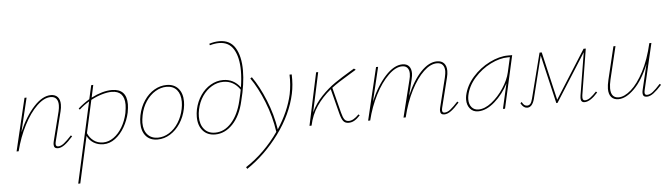

<svg xmlns="http://www.w3.org/2000/svg" viewBox="-56 -952 5180 1481"><g transform="rotate(-5 2534.5 -211.0)"><path d="M481 -79Q445 -38 417 -17.5Q389 3 364 3Q333 3 333 -28Q333 -38 336 -51L394 -281Q400 -307 400 -328Q400 -360 385.5 -377.5Q371 -395 342 -395Q291 -395 235.5 -341.5Q180 -288 133.5 -197.5Q87 -107 60 0H44L141 -407H157L94 -144Q145 -264 212.5 -337Q280 -410 345 -410Q379 -410 397.5 -389.5Q416 -369 416 -331Q416 -306 409 -279L352 -51Q349 -39 349 -31Q349 -11 368 -11Q389 -11 413 -30Q437 -49 472 -87Z M931 -288Q931 -264 924 -224Q911 -165 881 -113Q851 -61 808.5 -29Q766 3 717 3Q675 3 642 -17Q609 -37 592 -72L512 289H496L635 -336Q593 -311 558 -279L550 -288Q592 -325 638 -353L662 -459L678 -460L657 -363Q745 -408 817 -408Q931 -408 931 -288ZM913 -286Q913 -394 814 -394Q781 -394 738.5 -381.5Q696 -369 653 -346L597 -93Q612 -57 642.5 -34Q673 -11 716 -11Q758 -11 797 -38.5Q836 -66 864.5 -114Q893 -162 906 -222Q913 -264 913 -286Z M1014 -135Q1014 -163 1020 -194Q1033 -258 1066.5 -307.5Q1100 -357 1145.5 -383.5Q1191 -410 1241 -410Q1299 -410 1331.5 -372.5Q1364 -335 1364 -272Q1364 -245 1358 -215Q1345 -153 1312.5 -103.5Q1280 -54 1234 -25.5Q1188 3 1136 3Q1078 3 1046 -34Q1014 -71 1014 -135ZM1341 -215Q1347 -245 1347 -271Q1347 -329 1319 -362.5Q1291 -396 1239 -396Q1195 -396 1153 -371Q1111 -346 1080 -300Q1049 -254 1037 -194Q1030 -157 1030 -136Q1030 -77 1059.5 -44Q1089 -11 1140 -11Q1186 -11 1228 -37.5Q1270 -64 1299.5 -110.5Q1329 -157 1341 -215Z M1838 -471Q1838 -366 1804 -235Q1779 -124 1718.5 -60.5Q1658 3 1582 3Q1522 3 1487 -37Q1452 -77 1452 -144Q1452 -172 1458 -202Q1471 -262 1503.5 -309.5Q1536 -357 1582 -383.5Q1628 -410 1678 -410Q1760 -410 1811 -342Q1822 -411 1822 -469Q1822 -573 1785.5 -635Q1749 -697 1672 -697Q1639 -697 1601 -686L1597 -698Q1637 -711 1676 -711Q1759 -711 1798.5 -646Q1838 -581 1838 -471ZM1808 -324Q1759 -396 1679 -396Q1632 -396 1589.5 -371Q1547 -346 1516.5 -301.5Q1486 -257 1474 -199Q1468 -171 1468 -144Q1468 -84 1498.5 -47.5Q1529 -11 1583 -11Q1654 -11 1709 -72Q1764 -133 1789 -238Q1803 -296 1808 -324Z M2198 -258Q2164 -101 2055.5 46.5Q1947 194 1805 289L1797 275Q1870 228 1935.5 163.5Q2001 99 2053 24Q2036 -96 1990 -211Q1944 -326 1889 -404L1902 -412Q1957 -334 2002.5 -222Q2048 -110 2066 6Q2152 -125 2181 -256Q2196 -331 2193 -407H2210Q2213 -327 2198 -258Z M2696 -55 2705 -47Q2681 -21 2660 -9Q2639 3 2615 3Q2588 3 2574 -15Q2560 -33 2549 -76L2500 -267Q2435 -214 2390.5 -149Q2346 -84 2328 0H2312L2399 -407H2415L2349 -100Q2381 -169 2433 -223Q2485 -277 2538 -313.5Q2591 -350 2665 -394L2692 -410L2705 -400L2654 -369Q2561 -314 2513 -277L2563 -81Q2573 -42 2584.5 -26.5Q2596 -11 2618 -11Q2654 -11 2696 -55Z M3473 -79Q3437 -38 3409 -17.5Q3381 3 3356 3Q3325 3 3325 -28Q3325 -38 3328 -51L3385 -281Q3392 -313 3392 -329Q3392 -360 3377.5 -377.5Q3363 -395 3333 -395Q3283 -395 3230 -345Q3177 -295 3131 -205.5Q3085 -116 3057 0H3040L3111 -286Q3118 -311 3118 -334Q3118 -363 3104 -379Q3090 -395 3064 -395Q3013 -395 2956.5 -340Q2900 -285 2853.5 -194Q2807 -103 2782 0H2766L2863 -407H2879L2816 -143Q2866 -262 2934 -336Q3002 -410 3067 -410Q3101 -410 3118 -390Q3135 -370 3135 -335Q3135 -318 3128 -288L3097 -162Q3146 -278 3209 -344Q3272 -410 3335 -410Q3370 -410 3389 -389Q3408 -368 3408 -330Q3408 -306 3401 -279L3344 -51Q3341 -39 3341 -30Q3341 -11 3359 -11Q3381 -11 3405 -30Q3429 -49 3464 -87Z M3917 -407 3826 0H3810L3854 -194Q3813 -113 3747.5 -55.5Q3682 2 3618 2Q3579 2 3556 -25.5Q3533 -53 3533 -95Q3533 -110 3536 -126Q3552 -203 3609 -267.5Q3666 -332 3741.5 -369.5Q3817 -407 3885 -407ZM3872 -278 3898 -393H3883Q3820 -393 3748.5 -357.5Q3677 -322 3622.5 -260.5Q3568 -199 3553 -126Q3550 -110 3550 -96Q3550 -58 3569.5 -35Q3589 -12 3622 -12Q3671 -12 3724 -53.5Q3777 -95 3818 -157.5Q3859 -220 3872 -278Z M4545 -63Q4487 3 4442 3Q4413 3 4413 -31Q4413 -35 4415 -51L4469 -381L4233 -9H4224L4136 -385L4054 -55Q4037 7 3998 7Q3984 7 3972 -1.5Q3960 -10 3948 -31L3958 -41Q3968 -22 3977.5 -15.5Q3987 -9 3998 -9Q4013 -9 4023 -20Q4033 -31 4040 -59L4129 -408H4146L4233 -34L4470 -408H4487L4429 -51Q4428 -45 4428 -35Q4428 -11 4446 -11Q4467 -11 4489 -27.5Q4511 -44 4536 -71Z M5041 -79Q5005 -39 4977 -18Q4949 3 4924 3Q4893 3 4893 -28Q4893 -39 4896 -51L4943 -249Q4893 -126 4828 -61.5Q4763 3 4704 3Q4669 3 4649.5 -19Q4630 -41 4630 -84Q4630 -110 4640 -153L4701 -407H4717L4656 -153Q4647 -114 4647 -86Q4647 -48 4662.5 -29.5Q4678 -11 4707 -11Q4752 -11 4804 -56.5Q4856 -102 4903 -191.5Q4950 -281 4979 -407H4995L4912 -51Q4909 -39 4909 -30Q4909 -11 4927 -11Q4949 -11 4972.5 -29.5Q4996 -48 5031 -87Z"/></g></svg>

Font: Ysabeau Thin
Style: Italic
Weight: 200
Italic angle: -12°
Designer: Christian Thalmann (Catharsis Fonts)
Version: Version 0.003